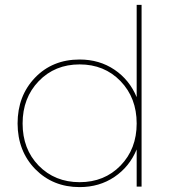

<svg xmlns="http://www.w3.org/2000/svg" viewBox="-20 -762 713 784"><path d="M538.1 -257.8Q538.1 -362.3 472.2 -430.7Q406.2 -499 305.2 -499Q204.1 -499 138.2 -430.7Q72.3 -362.3 72.3 -257.8Q72.3 -153.3 137.7 -85.9Q204.1 -18.1 305.2 -18.1Q406.2 -18.1 472.2 -85.9Q538.1 -153.8 538.1 -257.8ZM558.1 -742.2V0H538.1V-151.9Q508.8 -81.1 447.3 -39.6Q385.7 2 305.2 2Q196.3 2 124 -71.3Q52.2 -145 51.8 -257.8Q51.8 -370.6 123 -444.8Q194.3 -519 305.2 -519Q385.7 -519 447.3 -477.5Q508.8 -436 538.1 -365.2V-742.2Z"/></svg>

Font: Montserrat-Hairline
Style: Regular
Weight: 250
Designer: Julieta Ulanovsky
Foundry: Julieta Ulanovsky
Version: Version 1.000;PS 002.000;hotconv 1.0.70;makeotf.lib2.5.58329